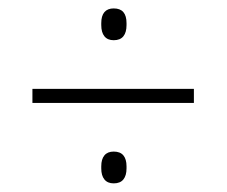

<svg xmlns="http://www.w3.org/2000/svg" viewBox="-20 -540 538 456"><path d="M57 -295.5V-329H440.5V-295.5ZM250 -104.5Q235.5 -104.5 228 -113.8Q220.5 -123 220.5 -140V-145Q220.5 -162 228 -171Q235.5 -180 250 -180Q265.5 -180 273 -171Q280.5 -162 280.5 -145V-140Q280.5 -123 273 -113.8Q265.5 -104.5 250 -104.5ZM250 -444.5Q235.5 -444.5 228 -453.8Q220.5 -463 220.5 -480.5V-485Q220.5 -502.5 228 -511.2Q235.5 -520 250 -520Q265.5 -520 273 -511.2Q280.5 -502.5 280.5 -485V-480.5Q280.5 -463 273 -453.8Q265.5 -444.5 250 -444.5Z"/></svg>

Font: Anek Odia Medium ExtraLight
Style: Regular
Weight: 250
Version: Version 1.003